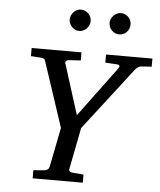

<svg xmlns="http://www.w3.org/2000/svg" viewBox="-59 -942 829 993"><g transform="rotate(5 355.5 -445.5)"><path d="M654.8 -625Q647.5 -624 640.1 -618.9Q632.8 -613.8 628.9 -609.9L375 -280.8L333 -65.9Q330.6 -58.6 335 -53.2Q339.4 -47.9 352.1 -46.9L408.2 -42V0H147.9V-42L206.1 -46.9Q214.8 -47.9 221.2 -52.5Q227.5 -57.1 230 -65.9L271 -272L159.2 -609.9Q155.8 -619.6 150.6 -621.8Q145.5 -624 140.1 -625L84 -628.9V-670.9H342.8V-628.9L278.8 -625Q270.5 -624 266.4 -618.7Q262.2 -613.3 265.1 -605L347.2 -345.2L540 -605Q542 -608.4 543.5 -611.8Q544.9 -615.2 544.4 -617.9Q543.9 -620.6 541.3 -622.6Q538.6 -624.5 532.2 -625L470.2 -628.9V-670.9H710.9V-628.9ZM376 -836.4Q376 -825.2 371.6 -814.9Q367.2 -804.7 359.6 -796.9Q352.1 -789.1 342 -784.7Q332 -780.3 320.8 -780.3Q310.1 -780.3 300.3 -784.7Q290.5 -789.1 283.2 -796.9Q275.9 -804.7 271.5 -814.5Q267.1 -824.2 267.1 -835.4Q267.1 -846.2 271.5 -856.2Q275.9 -866.2 283.2 -874Q290.5 -881.8 300.3 -886.5Q310.1 -891.1 320.8 -891.1Q332 -891.1 342 -886.7Q352.1 -882.3 359.6 -875Q367.2 -867.7 371.6 -857.7Q376 -847.7 376 -836.4ZM583 -836.4Q583 -825.2 578.9 -814.9Q574.7 -804.7 567.4 -796.9Q560.1 -789.1 550 -784.7Q540 -780.3 528.8 -780.3Q517.6 -780.3 507.6 -784.7Q497.6 -789.1 490.2 -796.9Q482.9 -804.7 478.5 -814.9Q474.1 -825.2 474.1 -836.4Q474.1 -846.7 478.8 -856.7Q483.4 -866.7 491 -874.3Q498.5 -881.8 508.5 -886.5Q518.6 -891.1 528.8 -891.1Q540 -891.1 550 -886.7Q560.1 -882.3 567.4 -875Q574.7 -867.7 578.9 -857.7Q583 -847.7 583 -836.4Z"/></g></svg>

Font: Charis SIL Viet
Style: Italic
Weight: 400
Italic angle: -11°
Foundry: SIL International
Version: Version 5.000